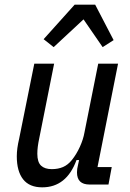

<svg xmlns="http://www.w3.org/2000/svg" viewBox="-20 -791 559 823"><path d="M212 -518 148 -197Q140 -160 140 -132Q140 -96 156 -81Q172 -66 202 -66Q229 -66 250 -75Q271 -84 288 -105Q308 -130 322.5 -162Q337 -194 342 -223L401 -518H486L398 -75H459L445 0H364Q310 0 310 -52Q310 -60 311 -67Q312 -74 314 -82L319 -105H308Q265 12 161 12Q106 12 79 -22.5Q52 -57 52 -121Q52 -138 54.5 -156.5Q57 -175 62 -196L127 -518ZM388 -771 467 -619 420 -589 338 -708 210 -589 167 -623 300 -771Z"/></svg>

Font: IBM Plex Sans Condensed Text
Style: Italic
Weight: 450
Width: 3
Italic angle: -11°
Designer: Mike Abbink, Paul van der Laan, Pieter van Rosmalen
Foundry: Bold Monday
Version: Version 1.1